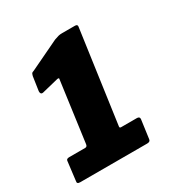

<svg xmlns="http://www.w3.org/2000/svg" viewBox="-132 -938 617 649"><g transform="rotate(-30 177.0 -613.5)"><path d="M273 -472Q284 -472 283 -462L273 -389Q272 -380 260 -380H-2Q-15 -380 -12 -391L-3 -465Q-2 -472 9 -472H71Q79 -472 80 -482L112 -717Q114 -722 106 -721L45 -706Q30 -701 31 -717L39 -771Q41 -778 42.5 -780.5Q44 -783 51 -785L166 -840Q177 -844 183 -845.5Q189 -847 197 -847H248Q259 -847 256 -835L206 -478Q205 -472 211 -472H273Z"/></g></svg>

Font: Libre Franklin ExtraBold
Style: Italic
Weight: 800
Italic angle: -8°
Designer: Pablo Impallari, Rodrigo Fuenzalida, Nhung Nguyen
Foundry: Impallari Type
Version: Version 3.000